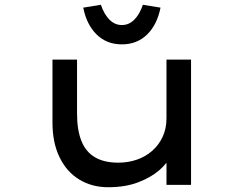

<svg xmlns="http://www.w3.org/2000/svg" viewBox="-20 -775 1021 805"><path d="M434 10Q365 10 312 -22.5Q259 -55 229.5 -116Q200 -177 200 -261V-525H303V-299Q303 -231 321 -185Q339 -139 377.5 -116Q416 -93 476 -93Q517 -93 553.5 -105.5Q590 -118 618 -142.5Q646 -167 662 -201.5Q678 -236 678 -279V-525H781V0H678V-110L696 -122Q683 -92 648 -61.5Q613 -31 559 -10.5Q505 10 434 10ZM491 -589Q427 -589 385 -630.5Q343 -672 329 -743L403 -755Q416 -716 438.5 -693Q461 -670 491 -670Q521 -670 543.5 -693Q566 -716 579 -755L653 -743Q639 -672 597 -630.5Q555 -589 491 -589Z"/></svg>

Font: Lexend Zetta
Style: Regular
Weight: 400
Designer: Bonnie Shaver-Troup, Thomas Jockin
Foundry: Lexend
Version: Version 1.007